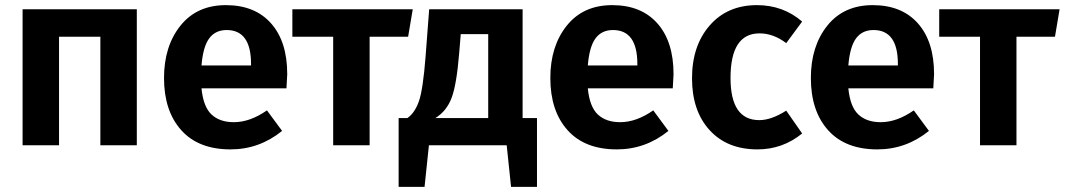

<svg xmlns="http://www.w3.org/2000/svg" viewBox="-20 -566 4148 748"><path d="M371 0V-423H210V0H68V-530H513V0Z M1099 -277Q1099 -267 1096 -222H765Q772 -150 804 -120Q836 -90 891 -90Q954 -90 1020 -136L1079 -56Q990 16 878 16Q753 16 686 -59Q619 -134 619 -262Q619 -386 683 -466Q747 -546 860 -546Q973 -546 1036 -475Q1099 -404 1099 -277ZM958 -311V-317Q958 -449 863 -449Q819 -449 795 -416.5Q771 -384 765 -311Z M1588 -530 1570 -423H1420V0H1278V-423H1119V-530Z M2016 -106H2072V162H1971L1954 0H1651L1634 162H1533V-106H1567Q1596 -126 1612 -171.5Q1628 -217 1638 -346L1652 -530H2016ZM1882 -106V-433H1775L1769 -360Q1759 -237 1739.5 -185Q1720 -133 1676 -106Z M2604 -277Q2604 -267 2601 -222H2270Q2277 -150 2309 -120Q2341 -90 2396 -90Q2459 -90 2525 -136L2584 -56Q2495 16 2383 16Q2258 16 2191 -59Q2124 -134 2124 -262Q2124 -386 2188 -466Q2252 -546 2365 -546Q2478 -546 2541 -475Q2604 -404 2604 -277ZM2463 -311V-317Q2463 -449 2368 -449Q2324 -449 2300 -416.5Q2276 -384 2270 -311Z M2929 -546Q3031 -546 3105 -482L3043 -398Q2993 -436 2939 -436Q2826 -436 2826 -262Q2826 -98 2938 -98Q2985 -98 3043 -135L3105 -46Q3029 16 2931 16Q2813 16 2744.5 -59Q2676 -134 2676 -261Q2676 -388 2745 -467Q2814 -546 2929 -546Z M3619 -277Q3619 -267 3616 -222H3285Q3292 -150 3324 -120Q3356 -90 3411 -90Q3474 -90 3540 -136L3599 -56Q3510 16 3398 16Q3273 16 3206 -59Q3139 -134 3139 -262Q3139 -386 3203 -466Q3267 -546 3380 -546Q3493 -546 3556 -475Q3619 -404 3619 -277ZM3478 -311V-317Q3478 -449 3383 -449Q3339 -449 3315 -416.5Q3291 -384 3285 -311Z M4108 -530 4090 -423H3940V0H3798V-423H3639V-530Z"/></svg>

Font: Fira Sans SemiBold
Style: Regular
Weight: 600
Designer: bBox Type GmbH & Carrois Corporate GbR & Edenspiekermann AG
Foundry: bBox Type GmbH & Carrois Corporate GbR & Edenspiekermann AG
Version: Version 4.301;PS 004.301;hotconv 1.0.88;makeotf.lib2.5.64775